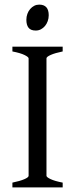

<svg xmlns="http://www.w3.org/2000/svg" viewBox="-20 -819 338 839"><path d="M34.2 0V-21Q67.4 -27.8 86.2 -35.9Q105 -43.9 105 -50.8V-564Q105 -569.8 87.2 -578.6Q69.3 -587.4 34.2 -594.2V-615.2H253.9V-594.2Q220.7 -587.4 201.9 -579.1Q183.1 -570.8 183.1 -564V-50.8Q183.1 -44.9 200.9 -36.4Q218.8 -27.8 253.9 -21V0ZM192.9 -752.4Q192.9 -738.8 188.5 -726.6Q184.1 -714.4 176.5 -705.3Q168.9 -696.3 158.7 -690.9Q148.4 -685.5 136.2 -685.5Q114.3 -685.5 104.7 -697.8Q95.2 -710 95.2 -732.4Q95.2 -746.1 99.6 -758.3Q104 -770.5 111.8 -779.5Q119.6 -788.6 129.6 -793.7Q139.6 -798.8 151.4 -798.8Q192.9 -798.8 192.9 -752.4Z"/></svg>

Font: Gentium Basic
Style: Regular
Weight: 400
Designer: J. Victor Gaultney and Annie Olsen
Foundry: SIL International
Version: Version 1.100